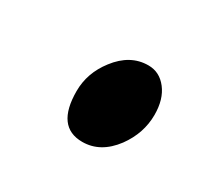

<svg xmlns="http://www.w3.org/2000/svg" viewBox="-50 -505 303 282"><g transform="rotate(30 101.0 -364.0)"><path d="M180.7 -377.9Q180.7 -346.7 161.1 -319.8Q139.2 -290.5 108.4 -290.5Q64 -290.5 64 -351.1Q64 -381.8 84 -407.7Q106 -436.5 136.7 -436.5Q155.8 -436.5 168.2 -420.4Q180.7 -404.3 180.7 -377.9Z"/></g></svg>

Font: Dai Banna SIL Light
Style: BoldOblique
Weight: 700
Italic angle: -11°
Designer: Victor Gaultney
Foundry: SIL International
Version: Version 2.000